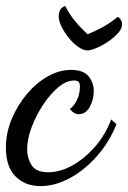

<svg xmlns="http://www.w3.org/2000/svg" viewBox="-26 -575 434 651"><path d="M111 56Q60 56 27 23.5Q-6 -9 -6 -75Q-6 -124 13.5 -171Q33 -218 65 -256Q97 -294 136 -316Q175 -338 215 -338Q257 -338 274.5 -316Q292 -294 292 -267Q292 -238 278.5 -213Q265 -188 242 -188Q223 -188 211 -206Q223 -213 234 -234Q245 -255 245 -282Q245 -292 241 -297Q237 -302 225 -302Q199 -302 171.5 -279Q144 -256 120 -219.5Q96 -183 81 -143Q66 -103 66 -68Q66 -39 81 -15Q96 9 138 9Q177 9 217.5 -13Q258 -35 294 -75Q330 -115 351 -170L369 -154Q345 -94 303.5 -46.5Q262 1 211.5 28.5Q161 56 111 56ZM270 -404Q257 -404 240 -415.5Q223 -427 208 -445.5Q193 -464 183 -484Q173 -504 173 -521Q173 -532 178 -541Q183 -550 195 -555Q210 -526 228 -504Q246 -482 271 -459Q301 -471 326.5 -485.5Q352 -500 373 -518Q380 -514 384 -507Q388 -500 388 -493Q388 -478 374 -462.5Q360 -447 340 -433.5Q320 -420 300.5 -412Q281 -404 270 -404Z"/></svg>

Font: Dancing Script SemiBold
Style: Regular
Weight: 600
Designer: Pablo Impallari
Foundry: Pablo Impallari
Version: Version 2.001